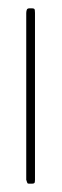

<svg xmlns="http://www.w3.org/2000/svg" viewBox="-20 -441 150 461"><path d="M57 0H50Q47 0 46 -1Q44 -5 44 -7Q43 -8 43 -9V-410Q43 -415 45 -419Q47 -421 50 -421H57Q61 -421 62.5 -419.5Q64 -418 64 -410V-9Q64 -3 62.5 -1.5Q61 0 57 0Z"/></svg>

Font: Chathura Light
Style: Regular
Weight: 300
Designer: Appaji Ambarisha Darbha
Foundry: Aditya Fonts
Version: Version 1.001 2016